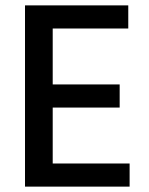

<svg xmlns="http://www.w3.org/2000/svg" viewBox="-20 -694 554 714"><path d="M462 0H73V-674H457V-588H176V-380H425V-294H176V-86H462Z"/></svg>

Font: Hind Mysuru Medium
Style: Regular
Weight: 500
Designer: Manushi Parikh, Hitesh Malaviya
Foundry: Indian Type Foundry
Version: Version 0.703;PS 1.0;hotconv 1.0.86;makeotf.lib2.5.63406